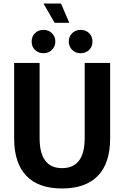

<svg xmlns="http://www.w3.org/2000/svg" viewBox="-20 -1056 702 1086"><path d="M60 0ZM60 -273V-700H204V-275Q204 -105 331 -105Q459 -105 459 -275V-700H603V-273Q603 -134 534 -62Q465 10 331 10Q197 10 128.5 -62Q60 -134 60 -273ZM226 -1036H325L372 -927H289ZM159 -821Q159 -850 178 -868.5Q197 -887 226 -887Q255 -887 274 -868Q293 -849 293 -821Q293 -793 274 -774Q255 -755 226 -755Q197 -755 178 -773.5Q159 -792 159 -821ZM369 -821Q369 -849 388 -868Q407 -887 436 -887Q465 -887 484 -868.5Q503 -850 503 -821Q503 -792 484 -773.5Q465 -755 436 -755Q407 -755 388 -774Q369 -793 369 -821Z"/></svg>

Font: Sarabun
Style: Bold
Weight: 700
Designer: Suppakit Chalermlarp | Katatrad Co.,Ltd.
Foundry: Cadson Demak Co.,Ltd.
Version: Version 1.000; ttfautohint (v1.6)